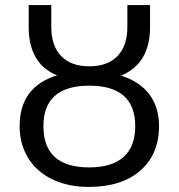

<svg xmlns="http://www.w3.org/2000/svg" viewBox="-20 -734 711 764"><path d="M152.8 -231.9Q152.8 -67.9 335 -67.9Q425.3 -67.9 471.7 -109.4Q518.1 -150.9 518.1 -231.9Q518.1 -393.1 335.4 -393.1Q152.8 -393.1 152.8 -231.9ZM486.8 -626V-713.9H577.1V-626Q577.1 -481.4 461.9 -433.1Q535.6 -409.7 574.2 -358.6Q612.8 -307.6 612.8 -231.9Q612.8 -120.1 538.3 -55.2Q463.9 9.8 333 9.8Q252.4 9.8 189.7 -19.8Q127 -49.3 92.5 -104.7Q58.1 -160.2 58.1 -231.9Q58.1 -388.7 207 -434.1Q94.2 -480.5 94.2 -626V-713.9H184.1V-626Q184.1 -552.2 223.1 -511.2Q262.2 -470.2 335.4 -470.2Q408.7 -470.2 447.8 -511.2Q486.8 -552.2 486.8 -626Z"/></svg>

Font: NotoSans
Style: Regular
Weight: 400
Designer: Monotype Design team
Foundry: Monotype Imaging Inc.
Version: Version 1.04